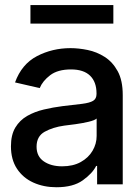

<svg xmlns="http://www.w3.org/2000/svg" viewBox="-20 -748 569 779"><path d="M209 11.7Q157.2 11.7 115.2 -7.3Q73.2 -26.4 48.8 -63.5Q24.4 -100.6 24.4 -154.3Q24.4 -200.7 42.2 -230.5Q60.1 -260.3 90.3 -277.6Q120.6 -294.9 158 -303.7Q195.3 -312.5 233.9 -317.4Q282.7 -322.8 313.2 -326.7Q343.8 -330.6 357.7 -338.9Q371.6 -347.2 371.6 -366.7V-369.1Q371.6 -415.5 345.5 -440.9Q319.3 -466.3 268.1 -466.3Q214.4 -466.3 183.6 -442.9Q152.8 -419.4 141.1 -390.6L41 -413.6Q67.9 -487.8 130.1 -520.3Q192.4 -552.7 266.1 -552.7Q298.8 -552.7 335.7 -545.2Q372.6 -537.6 404.8 -517.1Q437 -496.6 457.5 -459.2Q478 -421.9 478 -362.3V0H374V-74.7H370.1Q355 -44.4 315.9 -16.4Q276.9 11.7 209 11.7ZM231.9 -73.2Q276.4 -73.2 307.6 -90.6Q338.9 -107.9 355.5 -136.2Q372.1 -164.6 372.1 -196.3V-267.1Q364.3 -259.8 339.4 -253.9Q314.5 -248 286.1 -244.1Q257.8 -240.2 240.7 -238.3Q194.8 -231.9 161.6 -213.6Q128.4 -195.3 128.4 -152.8Q128.4 -113.3 157.7 -93.3Q187 -73.2 231.9 -73.2ZM439.9 -727.5V-652.3H103.5V-727.5Z"/></svg>

Font: Inter Tight Medium
Style: Regular
Weight: 500
Designer: Rasmus Andersson
Foundry: rsms
Version: Version 3.004; ttfautohint (v1.8.4.7-5d5b)